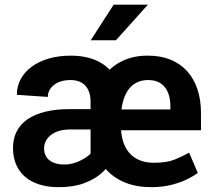

<svg xmlns="http://www.w3.org/2000/svg" viewBox="-20 -770 885 800"><path d="M357.4 -89.4V-346.7Q357.4 -374.5 347.9 -394.8Q338.4 -415 319.6 -425.8Q300.8 -436.5 273.9 -436.5Q244.1 -436.5 223.1 -427Q202.1 -417.5 190.7 -401.6Q179.2 -385.7 179.2 -366.2L50.3 -375Q50.3 -410.6 66.2 -440.2Q82 -469.7 111.6 -491.7Q141.1 -513.7 182.6 -525.9Q224.1 -538.1 274.9 -538.1Q337.9 -538.1 384.5 -516.6Q431.2 -495.1 457 -452.4Q482.9 -409.7 482.9 -345.7V-106.4ZM378.4 -315.4 378.9 -230.5H272Q236.3 -230.5 212.2 -219.5Q188 -208.5 175.8 -190.4Q163.6 -172.4 163.6 -151.4Q163.6 -131.8 172.9 -116.7Q182.1 -101.6 201.2 -93Q220.2 -84.5 249.5 -84.5Q271.5 -84.5 294.4 -92.5Q317.4 -100.6 336.7 -113.3Q356 -126 367.7 -140.6Q379.4 -155.3 379.9 -168L441.4 -94.7Q428.7 -70.8 400.9 -46.6Q373 -22.5 329.3 -6.3Q285.6 9.8 225.1 9.8Q163.6 9.8 120.8 -10.3Q78.1 -30.3 56.2 -67.1Q34.2 -104 34.2 -153.3Q34.2 -191.9 49.3 -221.9Q64.5 -252 94.2 -272.7Q124 -293.5 168.5 -304.4Q212.9 -315.4 271 -315.4ZM610.4 9.8Q549.3 9.8 502.7 -8.8Q456.1 -27.3 424.1 -61.8Q392.1 -96.2 375.7 -142.8Q359.4 -189.5 359.4 -245.1V-275.4Q359.4 -333.5 375.5 -381.6Q391.6 -429.7 422.4 -464.8Q453.1 -500 497.3 -519.3Q541.5 -538.6 597.2 -538.1Q649.4 -538.1 690.2 -521.5Q731 -504.9 759.3 -473.9Q787.6 -442.9 802.5 -398.7Q817.4 -354.5 817.4 -299.8V-227.1H415.5V-314H689.9V-328.1Q689.9 -359.4 680.2 -383.8Q670.4 -408.2 650.1 -422.4Q629.9 -436.5 597.2 -436.5Q567.4 -436.5 545.9 -424.3Q524.4 -412.1 510.7 -390.1Q497.1 -368.2 490.5 -338.9Q483.9 -309.6 483.9 -275.4V-245.1Q483.9 -212.4 491.7 -184.8Q499.5 -157.2 516.1 -136.2Q532.7 -115.2 559.1 -103.5Q585.4 -91.8 622.1 -91.8Q674.8 -91.8 707.8 -105.2Q740.7 -118.7 768.1 -133.8L804.2 -49.3Q788.6 -37.6 761 -23.7Q733.4 -9.8 695.1 0Q656.7 9.8 610.4 9.8ZM357.9 -602.1 453.6 -750.5H596.2L462.9 -602.1Z"/></svg>

Font: Roboto SemiBold
Style: Regular
Weight: 600
Designer: Christian Robertson
Foundry: Google
Version: Version 3.009; 2024